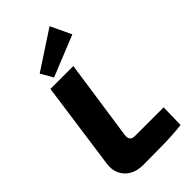

<svg xmlns="http://www.w3.org/2000/svg" viewBox="-286 -1031 1114 1114"><g transform="rotate(-45 271.0 -474.0)"><path d="M301 -690 229 -195Q227 -172 235.5 -161Q244 -150 269 -150H502L499 -8Q431 0 347.5 1.5Q264 3 182 3Q134 3 99.5 -16.5Q65 -36 48 -71.5Q31 -107 38 -154L113 -690ZM367 -951 427 -824 175 -722 132 -797Z"/></g></svg>

Font: Exo 2 ExtraBold
Style: Italic
Weight: 800
Italic angle: -8°
Designer: Natanael Gama
Foundry: Natanael Gama
Version: Version 2.010